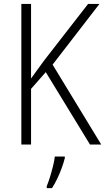

<svg xmlns="http://www.w3.org/2000/svg" viewBox="-20 -734 534 975"><path d="M494.1 0H437L212.4 -367.7L137.7 -282.7V0H88.4V-713.9H137.7V-335.4Q149.4 -352.5 166.5 -375.2Q183.6 -397.9 204.1 -426.8L427.2 -713.9H484.9L247.1 -405.8ZM309.1 61V69.3Q303.2 92.3 293.5 119.1Q283.7 146 271.2 172.4Q258.8 198.7 244.1 221.2H217.3V211.4Q224.6 194.3 233.2 167Q241.7 139.6 249 110.6Q256.3 81.5 258.3 61Z"/></svg>

Font: Open Sans SemiCondensed Light
Style: Regular
Weight: 300
Width: 4
Designer: Monotype Design Team
Foundry: Monotype Imaging Inc.
Version: Version 3.000